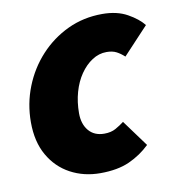

<svg xmlns="http://www.w3.org/2000/svg" viewBox="-65 -571 592 643"><g transform="rotate(-10 231.0 -250.0)"><path d="M226 12Q170 12 124.5 -12.5Q79 -37 52.5 -83.5Q26 -130 26 -196Q26 -259 48.5 -316Q71 -373 111.5 -417Q152 -461 206 -486.5Q260 -512 324 -512Q374 -512 409 -492.5Q444 -473 462 -450L376 -358Q363 -370 349.5 -377Q336 -384 316 -384Q290 -384 267 -369Q244 -354 226.5 -328.5Q209 -303 199.5 -269.5Q190 -236 190 -198Q190 -161 209 -138.5Q228 -116 262 -116Q285 -116 301 -125Q317 -134 330 -144L396 -54Q365 -24 325 -6Q285 12 226 12Z"/></g></svg>

Font: Source Sans 3 Black
Style: Italic
Weight: 900
Italic angle: -11°
Designer: Paul D. Hunt
Foundry: Adobe
Version: Version 3.052;hotconv 1.1.0;makeotfexe 2.6.0